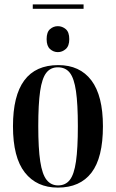

<svg xmlns="http://www.w3.org/2000/svg" viewBox="-20 -843 528 873"><path d="M129 -803V-823H360V-803ZM243 -606Q223 -606 207.5 -620Q192 -634 192 -665Q192 -697 207.5 -710.5Q223 -724 243 -724Q263 -724 279 -710.5Q295 -697 295 -665Q295 -634 279 -620Q263 -606 243 -606ZM243 10Q147 10 93 -58.5Q39 -127 39 -269Q39 -547 245 -547Q343 -547 395.5 -477.5Q448 -408 448 -269Q448 -126 396 -58Q344 10 243 10ZM244 0Q278 0 297.5 -25Q317 -50 325.5 -109Q334 -168 334 -269Q334 -370 325.5 -428.5Q317 -487 297.5 -512Q278 -537 243 -537Q210 -537 190.5 -512Q171 -487 162.5 -428.5Q154 -370 154 -269Q154 -168 163 -109Q172 -50 192 -25Q212 0 244 0Z"/></svg>

Font: Noto Serif Display ExtraCondensed SemiBold
Style: Regular
Weight: 600
Width: 2
Designer: Monotype Design Team
Foundry: Monotype Imaging Inc.
Version: Version 2.009